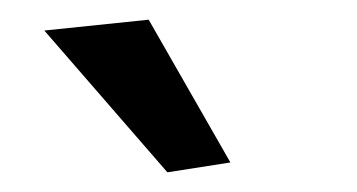

<svg xmlns="http://www.w3.org/2000/svg" viewBox="-20 -923 363 195"><path d="M25 -892 131 -903 214 -758 150 -748Z"/></svg>

Font: Athiti Medium
Style: Regular
Weight: 500
Designer: CadsonDemak Team
Foundry: CadsonDemak
Version: Version 1.033